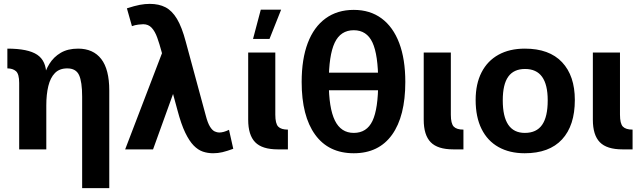

<svg xmlns="http://www.w3.org/2000/svg" viewBox="-20 -771 3320 991"><path d="M79 -343Q79 -389 62.5 -403.5Q46 -418 18 -418V-520Q125 -520 172 -488.5Q219 -457 219 -384V0H79ZM404 -272Q404 -349 388 -383.5Q372 -418 327 -418Q287 -418 263.5 -394Q240 -370 229.5 -327Q219 -284 219 -227L205 -290L204 -365Q213 -406 235 -441.5Q257 -477 293.5 -498.5Q330 -520 383 -520Q461 -520 502.5 -466.5Q544 -413 544 -304V200H404Z M824 -517 892 -338 770 0H626ZM1184 -3Q1151 9 1128 14.5Q1105 20 1080 20Q1052 20 1027 11.5Q1002 3 979.5 -20Q957 -43 936 -86.5Q915 -130 896 -202L814 -504Q803 -545 791.5 -577Q780 -609 763 -627.5Q746 -646 719 -646Q711 -646 694 -644Q677 -642 661 -636L635 -728Q675 -741 701.5 -746Q728 -751 753 -751Q800 -751 834 -733.5Q868 -716 893.5 -673.5Q919 -631 939 -555L1042 -175Q1052 -136 1064 -117Q1076 -98 1088.5 -92.5Q1101 -87 1111 -87Q1134 -87 1162 -101Z M1414 0Q1333 0 1297 -37Q1261 -74 1261 -153V-500H1401V-179Q1401 -133 1416 -117.5Q1431 -102 1466 -102V0ZM1326 -721H1431L1371 -570H1286Z M1806 20Q1676 20 1606.5 -76Q1537 -172 1537 -348Q1537 -466 1568.5 -549Q1600 -632 1660.5 -676Q1721 -720 1806 -720Q1890 -720 1949.5 -676Q2009 -632 2040.5 -549Q2072 -466 2072 -348Q2072 -171 2003.5 -75.5Q1935 20 1806 20ZM1806 -85Q1873 -85 1902.5 -147Q1932 -209 1932 -347Q1932 -488 1902.5 -551.5Q1873 -615 1806 -615Q1738 -615 1707.5 -550.5Q1677 -486 1677 -347Q1677 -213 1708.5 -149Q1740 -85 1806 -85ZM1656 -305V-396H1953V-305Z M2320 0Q2239 0 2203 -37Q2167 -74 2167 -153V-500H2307V-179Q2307 -133 2322 -117.5Q2337 -102 2372 -102V0Z M2688 20Q2610 20 2553 -12Q2496 -44 2465.5 -105.5Q2435 -167 2435 -255Q2435 -338 2465.5 -397.5Q2496 -457 2553 -488.5Q2610 -520 2689 -520Q2815 -520 2881 -450Q2947 -380 2947 -255Q2947 -123 2881 -51.5Q2815 20 2688 20ZM2689 -85Q2749 -85 2778 -126.5Q2807 -168 2807 -253Q2807 -334 2778 -374.5Q2749 -415 2690 -415Q2632 -415 2603.5 -375.5Q2575 -336 2575 -253Q2575 -169 2603.5 -127Q2632 -85 2689 -85Z M3193 0Q3112 0 3076 -37Q3040 -74 3040 -153V-500H3180V-179Q3180 -133 3195 -117.5Q3210 -102 3245 -102V0Z"/></svg>

Font: Moderustic SemiBold
Style: Regular
Weight: 600
Designer: Tural Alisoy
Foundry: TAFT Foundry
Version: Version 2.120